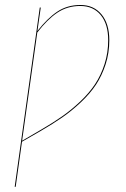

<svg xmlns="http://www.w3.org/2000/svg" viewBox="-20 -547 500 759"><path d="M297.9 -527.3Q350.6 -527.3 381.3 -490.2Q412.1 -453.1 412.1 -388.2Q412.1 -337.9 397.5 -292.7Q382.8 -247.6 359.4 -212.2Q335.9 -176.8 299.8 -142.8Q263.7 -108.9 227.1 -83.5Q190.4 -58.1 142.6 -30.3L66.9 13.2L42 191.4H38.1L137.2 -517.1H141.1L127.9 -424.3Q167.5 -475.1 206.8 -501.2Q246.1 -527.3 297.9 -527.3ZM142.1 -34.2Q189 -61.5 225.1 -86.7Q261.2 -111.8 296.9 -145.5Q332.5 -179.2 355.7 -214.1Q378.9 -249 393.3 -293.7Q407.7 -338.4 407.7 -388.2Q407.7 -451.7 378.2 -487.5Q348.6 -523.4 297.4 -523.4Q246.1 -523.4 206.5 -496.8Q167 -470.2 127.4 -418.5L67.4 9.3Z"/></svg>

Font: Fira Sans Compressed Four
Style: Italic
Weight: 100
Width: 3
Italic angle: -8°
Designer: Carrois Corporate & Edenspiekermann AG
Foundry: Carrois Corporate GbR & Edenspiekermann AG
Version: Version 4.203;PS 004.203;hotconv 1.0.88;makeotf.lib2.5.64775